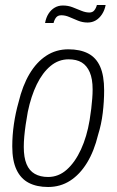

<svg xmlns="http://www.w3.org/2000/svg" viewBox="-20 -735 467 767"><path d="M172 12Q127 12 95 -4.5Q63 -21 46 -57Q29 -93 29 -150Q29 -194 35.5 -239Q42 -284 54 -326Q70 -393 98 -440Q126 -487 165 -512.5Q204 -538 253 -538Q300 -538 332 -521.5Q364 -505 380 -469Q396 -433 396 -374Q396 -330 390.5 -284Q385 -238 372 -197Q356 -131 327.5 -84.5Q299 -38 260 -13Q221 12 172 12ZM172 -28Q214 -28 247 -57.5Q280 -87 303.5 -138Q327 -189 338 -255Q342 -279 344.5 -300.5Q347 -322 348.5 -341.5Q350 -361 350 -378Q350 -420 338.5 -446.5Q327 -473 306.5 -485.5Q286 -498 254 -498Q214 -498 182 -471.5Q150 -445 127 -398Q104 -351 91 -288Q86 -261 82.5 -236.5Q79 -212 77 -190Q75 -168 75 -148Q75 -106 86 -79.5Q97 -53 119 -40.5Q141 -28 172 -28ZM160 -643Q164 -665 174 -680.5Q184 -696 198.5 -704.5Q213 -713 231 -713Q252 -713 270 -706Q288 -699 305 -692Q322 -685 337 -685Q350 -685 357 -694Q364 -703 367 -715H402Q398 -694 387.5 -678Q377 -662 362.5 -653.5Q348 -645 330 -645Q310 -645 291.5 -652.5Q273 -660 257 -667Q241 -674 225 -674Q211 -674 204 -665Q197 -656 194 -643Z"/></svg>

Font: Archivo Condensed Thin
Style: Italic
Weight: 250
Width: 3
Italic angle: -10°
Designer: Hector Gatti
Foundry: Omnibus-Type
Version: Version 2.001